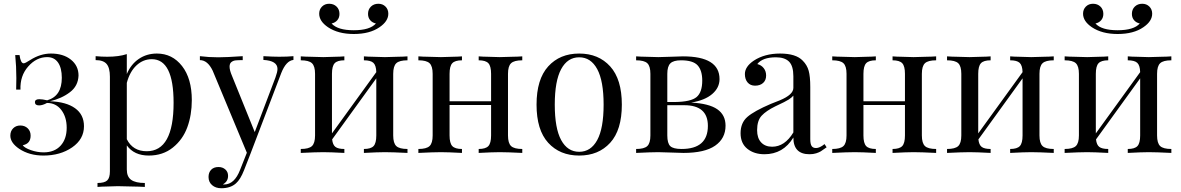

<svg xmlns="http://www.w3.org/2000/svg" viewBox="-20 -814 6284 1022"><path d="M106 -477Q114 -477 140 -494Q195 -529 251 -529Q317 -529 357.5 -496.5Q398 -464 398 -412Q396 -356 352 -323Q309 -290 246 -275Q332 -272 379.5 -238Q427 -204 427 -142Q427 -73 364 -29.5Q301 14 211 14Q136 14 82 -22Q35 -54 35 -92Q35 -116 50 -131Q65 -146 88 -146Q112 -146 127.5 -131Q143 -116 143 -92Q143 -49 101 -41Q110 -27 144 -15Q178 -3 212 -3Q270 -3 302.5 -38.5Q335 -74 335 -134Q335 -191 306.5 -228.5Q278 -266 230 -266Q207 -253 188 -253Q166 -253 166 -270Q166 -286 189 -286Q206 -286 231 -280Q309 -302 309 -400Q309 -452 289 -481Q269 -510 231 -510Q174 -510 130 -460Q86 -410 89 -337H66Q67 -360 67 -398Q67 -460 61 -521H84Q90 -477 106 -477Z M815 -529Q897 -529 949 -462.5Q1001 -396 1001 -281Q1001 -202 977 -136.5Q953 -71 900 -28.5Q847 14 772 14Q694 14 655 -40V88Q655 127 678.5 143.5Q702 160 751 160V181Q747 181 739.5 180.5Q732 180 718.5 179.5Q705 179 694 179Q636 177 607 177Q587 177 541 179Q532 179 522 179.5Q512 180 507 180.5Q502 181 499 181V160Q536 160 550.5 146.5Q565 133 565 98V-406Q565 -453 547.5 -473.5Q530 -494 489 -494V-515Q520 -512 551 -512Q613 -512 655 -526V-420Q677 -472 719 -500.5Q761 -529 815 -529ZM761 -9Q904 -9 904 -267Q904 -499 788 -499Q742 -499 706.5 -466Q671 -433 655 -373V-73Q687 -9 761 -9Z M1466 -512Q1510 -512 1542 -515V-495Q1503 -491 1477 -425L1313 5L1279 92Q1260 141 1236 162Q1207 188 1158 188Q1128 188 1109 171.5Q1090 155 1090 128Q1090 104 1104 89.5Q1118 75 1143 75Q1165 75 1179.5 88Q1194 101 1194 122Q1194 152 1167 167Q1168 168 1173 168Q1228 168 1258 90L1294 -1L1112 -438Q1085 -494 1044 -494V-515Q1091 -509 1142 -509Q1185 -509 1272 -515V-494Q1245 -494 1233 -492.5Q1221 -491 1211.5 -483.5Q1202 -476 1202 -459Q1202 -440 1215 -410L1336 -111L1446 -401Q1457 -431 1457 -447Q1457 -491 1382 -495V-515Q1434 -512 1466 -512Z M2073 -421V-93Q2073 -52 2089.5 -36.5Q2106 -21 2149 -21V0Q2068 -4 2029 -4Q1992 -4 1917 0V-21Q1954 -21 1968.5 -36.5Q1983 -52 1983 -93V-397L1748 -72Q1751 -43 1765.5 -32Q1780 -21 1813 -21V0Q1738 -4 1701 -4Q1662 -4 1581 0V-21Q1624 -21 1640.5 -36.5Q1657 -52 1657 -93V-421Q1657 -462 1640.5 -477.5Q1624 -493 1581 -493V-514Q1584 -514 1590 -513.5Q1596 -513 1607 -512.5Q1618 -512 1628 -512Q1680 -510 1701 -510Q1724 -510 1770 -512Q1779 -512 1789.5 -512.5Q1800 -513 1805.5 -513.5Q1811 -514 1813 -514V-493Q1776 -493 1761.5 -477.5Q1747 -462 1747 -421V-104L1983 -430Q1982 -466 1967.5 -479.5Q1953 -493 1917 -493V-514Q1920 -514 1925 -513.5Q1930 -513 1940.5 -512.5Q1951 -512 1960 -512Q2006 -510 2029 -510Q2051 -510 2101 -512Q2112 -512 2123 -512.5Q2134 -513 2140 -513.5Q2146 -514 2149 -514V-493Q2106 -493 2089.5 -477.5Q2073 -462 2073 -421ZM2047 -741Q2047 -701 2000 -669Q1948 -633 1863 -633Q1780 -633 1726 -669Q1679 -701 1679 -741Q1679 -764 1694 -779Q1709 -794 1732 -794Q1756 -794 1771.5 -779Q1787 -764 1787 -740Q1787 -720 1775.5 -706.5Q1764 -693 1745 -689Q1777 -653 1863 -653Q1949 -653 1981 -689Q1962 -693 1950.5 -706.5Q1939 -720 1939 -740Q1939 -764 1954.5 -779Q1970 -794 1994 -794Q2017 -794 2032 -779Q2047 -764 2047 -741Z M2684 -421V-93Q2684 -52 2700.5 -36.5Q2717 -21 2760 -21V0Q2679 -4 2640 -4Q2603 -4 2528 0V-21Q2565 -21 2579.5 -36.5Q2594 -52 2594 -93V-255H2373V-93Q2373 -52 2387.5 -36.5Q2402 -21 2439 -21V0Q2364 -4 2327 -4Q2288 -4 2207 0V-21Q2250 -21 2266.5 -36.5Q2283 -52 2283 -93V-421Q2283 -462 2266.5 -477.5Q2250 -493 2207 -493V-514Q2210 -514 2216 -513.5Q2222 -513 2233 -512.5Q2244 -512 2254 -512Q2306 -510 2327 -510Q2350 -510 2396 -512Q2405 -512 2415.5 -512.5Q2426 -513 2431.5 -513.5Q2437 -514 2439 -514V-493Q2402 -493 2387.5 -477.5Q2373 -462 2373 -421V-275H2594V-421Q2594 -462 2579.5 -477.5Q2565 -493 2528 -493V-514Q2530 -514 2535.5 -513.5Q2541 -513 2551.5 -512.5Q2562 -512 2571 -512Q2617 -510 2640 -510Q2662 -510 2712 -512Q2723 -512 2734 -512.5Q2745 -513 2751 -513.5Q2757 -514 2760 -514V-493Q2717 -493 2700.5 -477.5Q2684 -462 2684 -421Z M3228 -460.5Q3290 -392 3290 -257Q3290 -122 3228 -54Q3166 14 3063 14Q2960 14 2898 -54Q2836 -122 2836 -257Q2836 -392 2898 -460.5Q2960 -529 3063 -529Q3166 -529 3228 -460.5ZM2967 -446Q2933 -383 2933 -257Q2933 -131 2967 -68.5Q3001 -6 3063 -6Q3125 -6 3159 -68.5Q3193 -131 3193 -257Q3193 -383 3159 -446Q3125 -509 3063 -509Q3001 -509 2967 -446Z M3484 -510Q3496 -510 3554 -512Q3612 -514 3615 -514Q3810 -514 3810 -393Q3810 -347 3771 -313.5Q3732 -280 3659 -268Q3754 -263 3798 -232.5Q3842 -202 3842 -145Q3842 -77 3786.5 -38.5Q3731 0 3618 0Q3613 0 3553 -2Q3495 -4 3484 -4Q3447 -4 3366 0V-21Q3409 -21 3425.5 -36.5Q3442 -52 3442 -93V-421Q3442 -462 3425.5 -477.5Q3409 -493 3366 -493V-514Q3369 -514 3375 -513.5Q3381 -513 3392 -512.5Q3403 -512 3413 -512Q3465 -510 3484 -510ZM3718 -385Q3718 -439 3693.5 -466Q3669 -493 3605 -493Q3565 -493 3548.5 -477Q3532 -461 3532 -421V-271H3572Q3658 -272 3688 -297.5Q3718 -323 3718 -385ZM3608 -21Q3748 -21 3748 -144Q3748 -254 3622 -254H3532V-93Q3532 -51 3548 -36Q3564 -21 3608 -21Z M4110 -509Q4039 -509 4011 -473Q4032 -468 4045 -451.5Q4058 -435 4058 -412Q4058 -387 4042 -372.5Q4026 -358 3999 -358Q3974 -358 3959.5 -375Q3945 -392 3945 -420Q3945 -459 3992 -491Q4050 -529 4132 -529Q4217 -529 4253 -491Q4276 -468 4284.5 -437.5Q4293 -407 4293 -351V-73Q4293 -48 4300 -37Q4307 -26 4324 -26Q4343 -26 4369 -47L4380 -30Q4358 -14 4349 -8.5Q4340 -3 4324.5 2Q4309 7 4289 7Q4203 7 4203 -82Q4149 7 4049 7Q3994 7 3958 -22Q3922 -51 3922 -105Q3922 -160 3958 -191.5Q3994 -223 4083 -261L4131 -280Q4203 -310 4203 -346V-408Q4203 -463 4180 -486Q4157 -509 4110 -509ZM4107 -248Q4058 -224 4034 -198Q4010 -172 4010 -121Q4010 -79 4031.5 -56Q4053 -33 4090 -33Q4157 -33 4203 -109V-305Q4196 -296 4178 -284Q4163 -274 4107 -248Z M4887 -421V-93Q4887 -52 4903.5 -36.5Q4920 -21 4963 -21V0Q4882 -4 4843 -4Q4806 -4 4731 0V-21Q4768 -21 4782.5 -36.5Q4797 -52 4797 -93V-255H4576V-93Q4576 -52 4590.5 -36.5Q4605 -21 4642 -21V0Q4567 -4 4530 -4Q4491 -4 4410 0V-21Q4453 -21 4469.5 -36.5Q4486 -52 4486 -93V-421Q4486 -462 4469.5 -477.5Q4453 -493 4410 -493V-514Q4413 -514 4419 -513.5Q4425 -513 4436 -512.5Q4447 -512 4457 -512Q4509 -510 4530 -510Q4553 -510 4599 -512Q4608 -512 4618.5 -512.5Q4629 -513 4634.5 -513.5Q4640 -514 4642 -514V-493Q4605 -493 4590.5 -477.5Q4576 -462 4576 -421V-275H4797V-421Q4797 -462 4782.5 -477.5Q4768 -493 4731 -493V-514Q4733 -514 4738.5 -513.5Q4744 -513 4754.5 -512.5Q4765 -512 4774 -512Q4820 -510 4843 -510Q4865 -510 4915 -512Q4926 -512 4937 -512.5Q4948 -513 4954 -513.5Q4960 -514 4963 -514V-493Q4920 -493 4903.5 -477.5Q4887 -462 4887 -421Z M5513 -421V-93Q5513 -52 5529.5 -36.5Q5546 -21 5589 -21V0Q5508 -4 5469 -4Q5432 -4 5357 0V-21Q5394 -21 5408.5 -36.5Q5423 -52 5423 -93V-397L5188 -72Q5191 -43 5205.5 -32Q5220 -21 5253 -21V0Q5178 -4 5141 -4Q5102 -4 5021 0V-21Q5064 -21 5080.5 -36.5Q5097 -52 5097 -93V-421Q5097 -462 5080.5 -477.5Q5064 -493 5021 -493V-514Q5024 -514 5030 -513.5Q5036 -513 5047 -512.5Q5058 -512 5068 -512Q5120 -510 5141 -510Q5164 -510 5210 -512Q5219 -512 5229.5 -512.5Q5240 -513 5245.5 -513.5Q5251 -514 5253 -514V-493Q5216 -493 5201.5 -477.5Q5187 -462 5187 -421V-104L5423 -430Q5422 -466 5407.5 -479.5Q5393 -493 5357 -493V-514Q5360 -514 5365 -513.5Q5370 -513 5380.5 -512.5Q5391 -512 5400 -512Q5446 -510 5469 -510Q5491 -510 5541 -512Q5552 -512 5563 -512.5Q5574 -513 5580 -513.5Q5586 -514 5589 -514V-493Q5546 -493 5529.5 -477.5Q5513 -462 5513 -421Z M6139 -421V-93Q6139 -52 6155.5 -36.5Q6172 -21 6215 -21V0Q6134 -4 6095 -4Q6058 -4 5983 0V-21Q6020 -21 6034.5 -36.5Q6049 -52 6049 -93V-397L5814 -72Q5817 -43 5831.5 -32Q5846 -21 5879 -21V0Q5804 -4 5767 -4Q5728 -4 5647 0V-21Q5690 -21 5706.5 -36.5Q5723 -52 5723 -93V-421Q5723 -462 5706.5 -477.5Q5690 -493 5647 -493V-514Q5650 -514 5656 -513.5Q5662 -513 5673 -512.5Q5684 -512 5694 -512Q5746 -510 5767 -510Q5790 -510 5836 -512Q5845 -512 5855.5 -512.5Q5866 -513 5871.5 -513.5Q5877 -514 5879 -514V-493Q5842 -493 5827.5 -477.5Q5813 -462 5813 -421V-104L6049 -430Q6048 -466 6033.5 -479.5Q6019 -493 5983 -493V-514Q5986 -514 5991 -513.5Q5996 -513 6006.5 -512.5Q6017 -512 6026 -512Q6072 -510 6095 -510Q6117 -510 6167 -512Q6178 -512 6189 -512.5Q6200 -513 6206 -513.5Q6212 -514 6215 -514V-493Q6172 -493 6155.5 -477.5Q6139 -462 6139 -421ZM6113 -741Q6113 -701 6066 -669Q6014 -633 5929 -633Q5846 -633 5792 -669Q5745 -701 5745 -741Q5745 -764 5760 -779Q5775 -794 5798 -794Q5822 -794 5837.5 -779Q5853 -764 5853 -740Q5853 -720 5841.5 -706.5Q5830 -693 5811 -689Q5843 -653 5929 -653Q6015 -653 6047 -689Q6028 -693 6016.5 -706.5Q6005 -720 6005 -740Q6005 -764 6020.5 -779Q6036 -794 6060 -794Q6083 -794 6098 -779Q6113 -764 6113 -741Z"/></svg>

Font: Playfair Display
Style: Regular
Weight: 400
Designer: Claus Eggers S?rensen
Foundry: Claus Eggers S?rensen
Version: Version 1.003